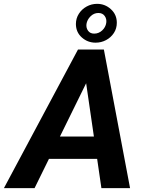

<svg xmlns="http://www.w3.org/2000/svg" viewBox="-71 -965 743 985"><path d="M392.6 -582 106.4 0H-50.8L329.1 -710.9H429.7ZM449.2 0 362.3 -597.2 367.7 -710.9H461.9L596.2 0ZM485.4 -264.6 465.3 -149.9H99.6L119.6 -264.6ZM318.4 -841.3Q318.4 -870.6 333.5 -894.3Q348.6 -918 373.5 -931.6Q398.4 -945.3 427.2 -945.3Q467.8 -945.3 498 -917.7Q528.3 -890.1 528.3 -848.1Q528.3 -818.8 513.2 -795.7Q498 -772.5 473.1 -759.3Q448.2 -746.1 419.4 -746.1Q378.9 -746.1 348.9 -772.7Q318.8 -799.3 318.4 -841.3ZM372.6 -841.8Q370.1 -821.8 380.9 -807.1Q391.6 -792.5 412.1 -792.5Q435.5 -792.5 453.1 -808.8Q470.7 -825.2 474.1 -847.7Q477.1 -867.7 466.1 -883.1Q455.1 -898.4 433.6 -898.4Q410.6 -898.4 393.3 -881.1Q376 -863.8 372.6 -841.8Z"/></svg>

Font: Roboto
Style: Bold Italic
Weight: 700
Italic angle: -12°
Designer: Christian Robertson
Foundry: Google
Version: Version 3.0